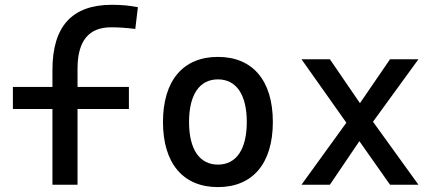

<svg xmlns="http://www.w3.org/2000/svg" viewBox="-20 -762 1798 792"><path d="M196.3 0H299.8V-312.5H511.7V-403.3H299.8V-478.5C299.8 -592.8 345.7 -649.4 438.5 -649.4C467.8 -649.4 497.1 -647.5 538.1 -642.6L548.8 -732.4C512.7 -739.3 480.5 -742.2 441.4 -742.2C277.3 -742.2 196.3 -653.3 196.3 -473.6V-403.3H33.2V-312.5H196.3Z M878.9 9.8C1022.5 9.8 1105.5 -87.9 1105.5 -258.8C1105.5 -429.7 1022.5 -527.3 878.9 -527.3C735.4 -527.3 652.3 -429.7 652.3 -258.8C652.3 -87.9 735.4 9.8 878.9 9.8ZM878.9 -83C802.7 -83 759.8 -146.5 759.8 -258.8C759.8 -371.1 802.7 -434.6 878.9 -434.6C955.1 -434.6 998 -371.1 998 -258.8C998 -146.5 955.1 -83 878.9 -83Z M1223.6 0H1340.8L1462.4 -179.7L1588.9 0H1706.1L1518.6 -259.8L1706.1 -517.6H1588.9L1464.8 -336.4L1340.8 -517.6H1223.6L1408.7 -255.9Z"/></svg>

Font: Cascadia Mono NF
Style: Regular
Weight: 400
Monospace: yes
Designer: Aaron Bell
Foundry: Saja Typeworks
Version: Version 2404.023